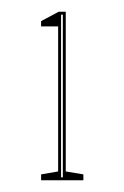

<svg xmlns="http://www.w3.org/2000/svg" viewBox="-20 -728 212 327"><path d="M50 -421V-431L79 -436V-683H50V-692L80 -708H92V-436L122 -431V-421ZM84 -426H87V-703H84Z"/></svg>

Font: Kalnia Glaze Thin Thin
Style: Regular
Weight: 250
Version: Version 1.110